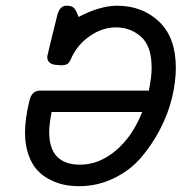

<svg xmlns="http://www.w3.org/2000/svg" viewBox="-20 -639 631 667"><path d="M66.9 -178.2Q66.9 -226.1 82 -288.1Q89.8 -324.2 119.1 -324.2H497.1Q506.8 -372.1 506.8 -402.8Q506.8 -479 470 -511.5Q433.1 -543.9 382.8 -543.9Q335.9 -543.9 293 -514.4Q250 -484.9 229 -439.9Q221.2 -420.9 213.6 -416.5Q206.1 -412.1 189.9 -412.1Q189 -412.1 186.5 -412.6Q184.1 -413.1 183.1 -413.1Q144 -413.1 144 -441.9Q144 -445.8 179.2 -586.9Q186 -612.8 203.1 -618.2Q207 -619.1 212.9 -619.1Q230 -619.1 237.5 -610.6Q245.1 -602.1 252.9 -580.1Q327.1 -619.1 387.2 -619.1Q474.1 -619.1 532.5 -564Q590.8 -508.8 590.8 -403.8Q590.8 -354 577.4 -298.6Q564 -243.2 535.4 -188.5Q506.8 -133.8 468.5 -89.8Q430.2 -45.9 374 -19Q317.9 7.8 254.9 7.8Q228 7.8 203.6 2.9Q179.2 -2 153.6 -14.9Q127.9 -27.8 109.4 -47.9Q90.8 -67.9 78.9 -101.6Q66.9 -135.3 66.9 -178.2ZM150.9 -180.2Q150.9 -67.4 257.8 -66.9Q323.7 -66.9 381.8 -115.5Q439.9 -164.1 474.1 -250H159.2Q150.9 -206.1 150.9 -180.2Z"/></svg>

Font: CMU Typewriter Text
Style: BoldItalic
Weight: 700
Italic angle: -14.04°
Version: Version 0.7.0